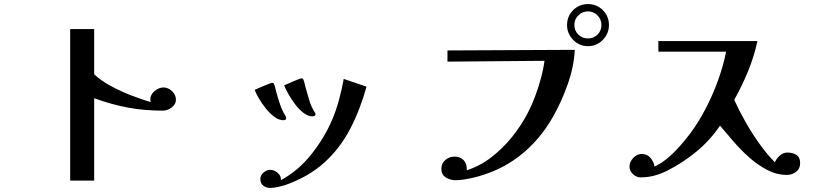

<svg xmlns="http://www.w3.org/2000/svg" viewBox="-20 -867 4040 944"><path d="M845 -377Q845 -354 824 -338.5Q803 -323 781 -323Q689 -323 609 -338Q529 -353 443 -384V21H325V-724H443V-502Q474 -472 523.5 -445Q573 -418 626.5 -397.5Q680 -377 721 -365Q720 -368 719.5 -371Q719 -374 719 -377Q719 -402 740 -419.5Q761 -437 784 -437Q807 -437 826 -418.5Q845 -400 845 -377Z M1387 -286Q1387 -280 1382.5 -278Q1378 -276 1373 -276Q1351 -276 1329 -292.5Q1307 -309 1287.5 -333Q1268 -357 1253.5 -382Q1239 -407 1232 -425Q1236 -427 1248.5 -432.5Q1261 -438 1276.5 -444.5Q1292 -451 1304 -455.5Q1316 -460 1319 -460Q1325 -460 1328 -452Q1332 -443 1334 -432.5Q1336 -422 1339 -412Q1347 -383 1357 -353.5Q1367 -324 1383 -298Q1385 -295 1386 -292Q1387 -289 1387 -286ZM1782 -441Q1751 -328 1701.5 -233Q1652 -138 1575 -68Q1498 2 1382 43Q1366 48 1345.5 52.5Q1325 57 1308 57Q1288 57 1274 45.5Q1260 34 1260 13Q1260 -5 1275.5 -18.5Q1291 -32 1308 -32Q1328 -32 1345.5 -17Q1363 -2 1361 19Q1447 -28 1511 -108.5Q1575 -189 1613 -278Q1633 -325 1647 -377Q1661 -429 1670 -479ZM1531 -305Q1531 -299 1526 -297Q1521 -295 1516 -295Q1495 -295 1473 -311.5Q1451 -328 1432 -353Q1413 -378 1398.5 -403.5Q1384 -429 1377 -447Q1381 -449 1393.5 -454.5Q1406 -460 1421 -466.5Q1436 -473 1448 -477.5Q1460 -482 1462 -482Q1469 -482 1472 -475Q1476 -465 1478 -455Q1480 -445 1483 -435Q1491 -406 1500.5 -374.5Q1510 -343 1526 -317Q1528 -314 1529.5 -311.5Q1531 -309 1531 -305Z M2937 -744Q2937 -772 2917.5 -791.5Q2898 -811 2871 -811Q2843 -811 2823.5 -791.5Q2804 -772 2804 -744Q2804 -716 2823.5 -697Q2843 -678 2871 -678Q2899 -678 2918 -697Q2937 -716 2937 -744ZM2806 -622Q2802 -539 2771 -452Q2740 -365 2699 -293Q2632 -175 2531.5 -98Q2431 -21 2297 9Q2278 13 2258.5 16Q2239 19 2219 19Q2194 19 2172 5.5Q2150 -8 2150 -37Q2150 -64 2169.5 -80.5Q2189 -97 2215 -97Q2245 -97 2261 -78Q2277 -59 2275 -30Q2341 -51 2397.5 -95Q2454 -139 2499 -195.5Q2544 -252 2575 -312Q2594 -348 2610.5 -392Q2627 -436 2639.5 -482Q2652 -528 2657 -568L2180 -564V-619ZM2974 -744Q2974 -702 2944 -671Q2914 -640 2871 -640Q2828 -640 2798 -671Q2768 -702 2768 -744Q2768 -787 2798 -817Q2828 -847 2871 -847Q2914 -847 2944 -817Q2974 -787 2974 -744Z M3914 -65Q3914 -37 3894 -22Q3874 -7 3848 -7Q3799 -7 3752 -31.5Q3705 -56 3663 -93.5Q3621 -131 3585 -173Q3549 -215 3520 -249Q3471 -177 3404.5 -122Q3338 -67 3261 -28Q3229 -12 3197 -3.5Q3165 5 3129 5Q3109 5 3092 -11Q3075 -27 3075 -48Q3075 -71 3093.5 -90.5Q3112 -110 3136 -110Q3162 -110 3178.5 -90.5Q3195 -71 3198 -48Q3232 -64 3263.5 -90.5Q3295 -117 3323 -149Q3351 -181 3373 -210Q3414 -265 3449.5 -333Q3485 -401 3511 -473.5Q3537 -546 3550 -613H3217V-665H3704Q3688 -590 3658 -517Q3628 -444 3590 -376Q3612 -327 3644 -270Q3676 -213 3714 -160Q3752 -107 3790 -69Q3797 -87 3814 -102Q3831 -117 3851 -117Q3877 -117 3895.5 -105.5Q3914 -94 3914 -65Z"/></svg>

Font: Kaisei Decol
Style: Bold
Weight: 700
Designer: Font-Kai, 金井和夫
Foundry: KAZUO KANAI
Version: Version 5.003